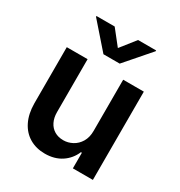

<svg xmlns="http://www.w3.org/2000/svg" viewBox="-177 -870 936 999"><g transform="rotate(30 291.0 -370.5)"><path d="M398.4 -530.3H522.5V0H402.3V-93.8H396.5Q377.4 -47.9 336.2 -20.5Q294.9 6.8 237.3 6.8Q185.1 6.8 145 -16.6Q105 -40 82.5 -85Q60.1 -129.9 59.6 -192.4V-530.3H184.6V-211.9Q184.6 -178.7 197 -153.6Q209.5 -128.4 232.2 -115Q254.9 -101.6 285.2 -101.6Q313.5 -101.6 339.6 -115.5Q365.7 -129.4 382.1 -156.7Q398.4 -184.1 398.4 -222.7ZM292 -659.2 362.3 -748H470.7V-743.2L340.8 -593.8H243.2L112.3 -743.2V-748H221.7Z"/></g></svg>

Font: Pretendard JP SemiBold
Style: Regular
Weight: 600
Designer: Base glyphs from Inter by Rasmus Andersson; Hangeul glyphs from Noto Sans CJK(Source Han Sans) by Jang Soo-young and Kan
Foundry: Kil Hyung-jin
Version: Version 1.309